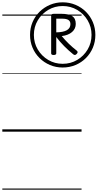

<svg xmlns="http://www.w3.org/2000/svg" viewBox="-20 -1135 842 1655"><path d="M520 -553Q462 -553 411 -574.5Q360 -596 321 -634.5Q282 -673 260.5 -724Q239 -775 239 -834Q239 -893 260.5 -944Q282 -995 321 -1033.5Q360 -1072 411 -1093.5Q462 -1115 520 -1115Q579 -1115 630.5 -1093.5Q682 -1072 720.5 -1033.5Q759 -995 780.5 -944Q802 -893 802 -834Q802 -775 780.5 -724Q759 -673 720.5 -634.5Q682 -596 630.5 -574.5Q579 -553 520 -553ZM520 -585Q589 -585 645.5 -618.5Q702 -652 735.5 -708.5Q769 -765 769 -834Q769 -903 735.5 -959.5Q702 -1016 645.5 -1049.5Q589 -1083 520 -1083Q452 -1083 395.5 -1049.5Q339 -1016 305.5 -959.5Q272 -903 272 -834Q272 -765 305.5 -708.5Q339 -652 395.5 -618.5Q452 -585 520 -585ZM442 -661Q432 -661 426.5 -664.5Q421 -668 421 -675V-1002Q421 -1016 445 -1016H508Q570 -1016 601.5 -996.5Q633 -977 633 -929Q633 -887 601 -859Q569 -831 512 -824Q543 -787 574 -757Q605 -727 641 -699Q648 -694 649 -686.5Q650 -679 641 -670Q627 -654 611 -667Q568 -702 532 -738.5Q496 -775 465 -816V-675Q465 -668 459 -664.5Q453 -661 442 -661ZM465 -856Q525 -857 556 -874.5Q587 -892 587 -927Q587 -952 569.5 -963Q552 -974 517 -974H465ZM0 490H683V500H0ZM0 -20H683V0H0ZM0 -505H683V-500H0ZM0 -1010H683V-1000H0Z"/></svg>

Font: Playwrite AU VIC Guides
Style: Regular
Weight: 400
Designer: Veronika Burian, José Scaglione
Foundry: TypeTogether
Version: Version 1.003